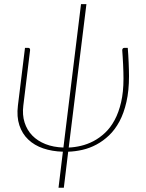

<svg xmlns="http://www.w3.org/2000/svg" viewBox="-20 -723 703 922"><path d="M395 -703 310 -14.5Q338.5 -15.5 369 -22.8Q399.5 -30 428.8 -45.2Q458 -60.5 484.2 -85Q510.5 -109.5 530.2 -146Q550 -182.5 561.5 -231.8Q573 -281 573 -345.5Q573 -360 572.5 -377.5Q572 -395 571.2 -413.2Q570.5 -431.5 569.2 -449.2Q568 -467 567 -482Q567 -487.5 569.8 -490.2Q572.5 -493 576 -493H593.5Q595 -476.5 596 -458.2Q597 -440 597.8 -422.2Q598.5 -404.5 599 -387.8Q599.5 -371 599.5 -357.5Q599.5 -287.5 587.2 -233.8Q575 -180 553.8 -140.2Q532.5 -100.5 504 -73.2Q475.5 -46 443.2 -28.8Q411 -11.5 376 -3.5Q341 4.5 307.5 5.5L286.5 178.5H261L282 5.5Q230 4 187.5 -10.5Q145 -25 115.8 -52.8Q86.5 -80.5 73 -121.5Q59.5 -162.5 66 -216L100 -493H117Q121 -493 123 -489.5Q125 -486 124.5 -482L92 -216Q86.5 -171.5 98 -135Q109.5 -98.5 135 -72.2Q160.5 -46 198.5 -31Q236.5 -16 284.5 -14.5L369 -703Z"/></svg>

Font: Lato Thin
Style: Italic
Weight: 200
Italic angle: -7°
Designer: Lukasz Dziedzic
Foundry: tyPoland Lukasz Dziedzic
Version: Version 2.007; 2014-02-27